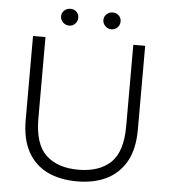

<svg xmlns="http://www.w3.org/2000/svg" viewBox="-58 -905 849 967"><g transform="rotate(5 366.5 -421.5)"><path d="M367 10Q281 10 217.5 -20.5Q154 -51 118.5 -114.5Q83 -178 83 -276V-700H146V-289Q146 -159 205 -104Q264 -49 368 -49Q474 -49 532 -104Q590 -159 590 -289V-700H650V-276Q650 -178 614.5 -115Q579 -52 516 -21Q453 10 367 10ZM259 -768Q241 -768 228 -781Q215 -794 215 -811Q215 -829 228 -841Q241 -853 259 -853Q278 -853 290 -841Q302 -829 302 -811Q302 -794 290 -781Q278 -768 259 -768ZM473 -768Q455 -768 442 -781Q429 -794 429 -811Q429 -829 442 -841Q455 -853 473 -853Q492 -853 504 -841Q516 -829 516 -811Q516 -794 504 -781Q492 -768 473 -768Z"/></g></svg>

Font: REM Medium ExtraLight
Style: Regular
Weight: 250
Version: Version 1.005;gftools[0.9.28]